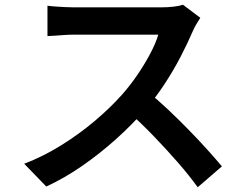

<svg xmlns="http://www.w3.org/2000/svg" viewBox="-20 -750 1040 809"><path d="M824 -675Q819 -667 808.5 -650Q798 -633 792 -618Q772 -571 741.5 -512Q711 -453 672.5 -394.5Q634 -336 591 -287Q536 -224 468.5 -163.5Q401 -103 327 -51.5Q253 0 175 36L82 -60Q163 -91 239 -138.5Q315 -186 380 -241Q445 -296 493 -350Q527 -388 557.5 -432.5Q588 -477 612 -522Q636 -567 647 -604Q638 -604 610.5 -604Q583 -604 546.5 -604Q510 -604 470.5 -604Q431 -604 394.5 -604Q358 -604 331 -604Q304 -604 294 -604Q274 -604 251 -602.5Q228 -601 209 -599.5Q190 -598 180 -598V-726Q192 -724 213.5 -722.5Q235 -721 257 -720Q279 -719 294 -719Q306 -719 334 -719Q362 -719 399.5 -719Q437 -719 477 -719Q517 -719 554 -719Q591 -719 618 -719Q645 -719 656 -719Q687 -719 712 -722Q737 -725 751 -730ZM604 -362Q644 -330 687.5 -289Q731 -248 774 -204Q817 -160 853.5 -119.5Q890 -79 915 -49L813 39Q777 -11 729 -66Q681 -121 628 -176Q575 -231 521 -279Z"/></svg>

Font: Noto Sans KR SemiBold
Style: Regular
Weight: 600
Designer: Ryoko NISHIZUKA  (kana, bopomofo & ideographs); Paul D. Hunt (Latin, Greek & Cyrillic); Sandoll Communications , Soo-you
Foundry: Adobe
Version: Version 2.004-H2;hotconv 1.0.118;makeotfexe 2.5.65603